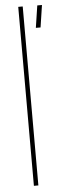

<svg xmlns="http://www.w3.org/2000/svg" viewBox="-56 -827 278 855"><g transform="rotate(-5 83.0 -400.0)"><path d="M60 0V-800H80V0ZM130 -700 145 -799H166L151 -700Z"/></g></svg>

Font: Big Shoulders Stencil Thin
Style: Regular
Weight: 100
Designer: Patric King
Foundry: XO Type Co
Version: Version 2.001